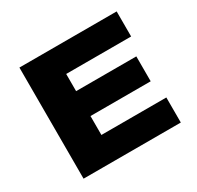

<svg xmlns="http://www.w3.org/2000/svg" viewBox="-151 -880 1083 1055"><g transform="rotate(-30 390.0 -352.5)"><path d="M92 0V-705H709V-546H297V-437H679V-279H297V-159H709V0Z"/></g></svg>

Font: Nunito Sans 10pt Expanded Black
Style: Regular
Weight: 900
Width: 7
Designer: Vernon Adams
Foundry: Vernon Adams
Version: Version 3.101;gftools[0.9.27]